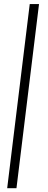

<svg xmlns="http://www.w3.org/2000/svg" viewBox="-20 -748 240 962"><path d="M175.5 -727.5 62.5 195H16L129 -727.5Z"/></svg>

Font: Lato Light
Style: Italic
Weight: 300
Italic angle: -7°
Designer: Lukasz Dziedzic
Foundry: tyPoland Lukasz Dziedzic
Version: Version 2.007; 2014-02-27